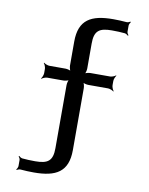

<svg xmlns="http://www.w3.org/2000/svg" viewBox="-93 -729 766 987"><g transform="rotate(10 290.0 -235.5)"><path d="M421 -601C446 -601 468 -600 489 -598C495 -597 503 -592 506 -588L509 -591C506 -594 501 -602 501 -608V-640C501 -646 506 -656 509 -659L507 -662C503 -659 493 -655 487 -656C464 -658 441 -659 418 -659C303 -659 240 -625 240 -511V-386C240 -377 244 -360 249 -355L251 -357C246 -362 229 -366 220 -366H136C127 -366 112 -372 107 -377L105 -375C110 -370 116 -355 116 -346V-324C116 -315 110 -300 105 -295L107 -293C112 -298 127 -304 136 -304H220C229 -304 246 -308 251 -313L249 -315C244 -310 240 -293 240 -284V46C240 112 215 130 149 130C124 130 102 129 81 127C75 126 67 121 64 117L61 120C64 123 69 131 69 137V169C69 175 64 185 61 188L63 191C67 188 77 184 83 185C106 187 129 188 152 188C267 188 330 154 330 40V-284C330 -293 326 -310 321 -315L319 -313C324 -308 341 -304 350 -304H453C462 -304 477 -298 482 -293L484 -295C479 -300 473 -315 473 -324V-346C473 -355 479 -370 484 -375L482 -377C477 -372 462 -366 453 -366H350C341 -366 324 -362 319 -357L321 -355C326 -360 330 -377 330 -386V-517C330 -583 355 -601 421 -601Z"/></g></svg>

Font: Gamestation Storm
Style: Regular
Weight: 400
Designer: Jonas Hecksher
Foundry: Jonas Hecksher, Playtypeª, e-types AS
Version: Version 1.003